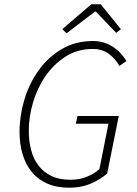

<svg xmlns="http://www.w3.org/2000/svg" viewBox="-20 -862 640 894"><path d="M303 12Q244 12 200.5 -7Q157 -26 128.5 -60.5Q100 -95 85.5 -143Q71 -191 71 -248Q71 -323 93.5 -398Q116 -473 159.5 -534Q203 -595 267 -633Q331 -671 413 -671Q441 -671 464.5 -663.5Q488 -656 507.5 -643Q527 -630 542 -613.5Q557 -597 569 -578L536 -555Q517 -589 486.5 -611.5Q456 -634 411 -634Q340 -634 284.5 -598Q229 -562 191 -506.5Q153 -451 133.5 -384Q114 -317 114 -254Q114 -207 124.5 -165Q135 -123 158.5 -92Q182 -61 218.5 -43Q255 -25 307 -25Q352 -25 386 -39.5Q420 -54 443 -75L485 -286H333L341 -322H533L479 -54Q444 -24 400.5 -6Q357 12 303 12ZM290 -707 270 -726 405 -842H449L543 -726L521 -709L426 -808H422Z"/></svg>

Font: Source Code Pro Light
Style: Italic
Weight: 300
Italic angle: -11°
Monospace: yes
Designer: Paul D. Hunt, Teo Tuominen
Foundry: Adobe Systems Incorporated
Version: Version 1.050;PS 1.000;hotconv 16.6.51;makeotf.lib2.5.65220